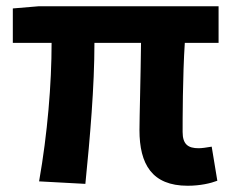

<svg xmlns="http://www.w3.org/2000/svg" viewBox="-20 -580 745 614"><path d="M580 14C621 14 654 6 675 -2L657 -111C640 -108 625 -106 615 -106C582 -106 564 -118 564 -158C564 -191 564 -337 571 -443H679V-560H104L21 -553V-443H145C145 -312 132 -153 105 0L253 8C268 -141 282 -303 282 -443H431C430 -342 426 -204 426 -164C426 -55 466 14 580 14Z"/></svg>

Font: Noto Sans JP
Style: Bold
Weight: 700
Designer: Ryoko NISHIZUKA  (kana, bopomofo & ideographs); Paul D. Hunt (Latin, Greek & Cyrillic); Sandoll Communications , Soo-you
Foundry: Adobe
Version: Version 2.002;hotconv 1.0.116;makeotfexe 2.5.65601